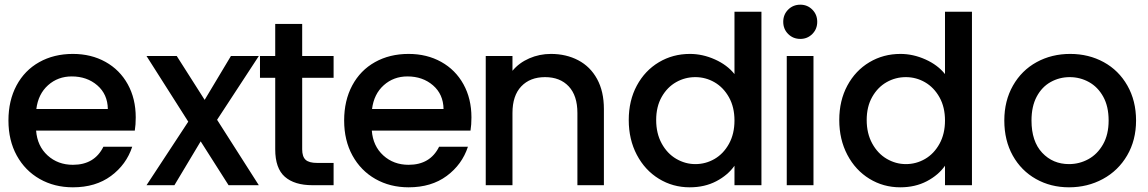

<svg xmlns="http://www.w3.org/2000/svg" viewBox="-20 -790 4899 819"><path d="M555 -233H134Q139 -167 183 -127Q227 -87 291 -87Q383 -87 421 -164H544Q519 -88 453.5 -39.5Q388 9 291 9Q212 9 149.5 -26.5Q87 -62 51.5 -126.5Q16 -191 16 -276Q16 -361 50.5 -425.5Q85 -490 147.5 -525Q210 -560 291 -560Q369 -560 430 -526Q491 -492 525 -430.5Q559 -369 559 -289Q559 -258 555 -233ZM440 -325Q439 -388 395 -426Q351 -464 286 -464Q227 -464 185 -426.5Q143 -389 135 -325Z M906 -279 1084 0H955L836 -187L724 0H605L783 -271L605 -551H734L853 -364L965 -551H1084Z M1269 -458V-153Q1269 -122 1283.5 -108.5Q1298 -95 1333 -95H1403V0H1313Q1236 0 1195 -36Q1154 -72 1154 -153V-458H1089V-551H1154V-688H1269V-551H1403V-458Z M1987 -233H1566Q1571 -167 1615 -127Q1659 -87 1723 -87Q1815 -87 1853 -164H1976Q1951 -88 1885.5 -39.5Q1820 9 1723 9Q1644 9 1581.5 -26.5Q1519 -62 1483.5 -126.5Q1448 -191 1448 -276Q1448 -361 1482.5 -425.5Q1517 -490 1579.5 -525Q1642 -560 1723 -560Q1801 -560 1862 -526Q1923 -492 1957 -430.5Q1991 -369 1991 -289Q1991 -258 1987 -233ZM1872 -325Q1871 -388 1827 -426Q1783 -464 1718 -464Q1659 -464 1617 -426.5Q1575 -389 1567 -325Z M2556 -325V0H2443V-308Q2443 -382 2406 -421.5Q2369 -461 2305 -461Q2241 -461 2203.5 -421.5Q2166 -382 2166 -308V0H2052V-551H2166V-488Q2194 -522 2237.5 -541Q2281 -560 2330 -560Q2395 -560 2446.5 -533Q2498 -506 2527 -453Q2556 -400 2556 -325Z M2923 -560Q2977 -560 3029.5 -536.5Q3082 -513 3113 -474V-740H3228V0H3113V-83Q3085 -43 3035.5 -17Q2986 9 2922 9Q2850 9 2790.5 -27.5Q2731 -64 2696.5 -129.5Q2662 -195 2662 -278Q2662 -361 2696.5 -425Q2731 -489 2790.5 -524.5Q2850 -560 2923 -560ZM2946 -461Q2902 -461 2864 -439.5Q2826 -418 2802.5 -376.5Q2779 -335 2779 -278Q2779 -221 2802.5 -178Q2826 -135 2864.5 -112.5Q2903 -90 2946 -90Q2990 -90 3028 -112Q3066 -134 3089.5 -176.5Q3113 -219 3113 -276Q3113 -333 3089.5 -375Q3066 -417 3028 -439Q2990 -461 2946 -461Z M3321 -697Q3321 -728 3342 -749Q3363 -770 3394 -770Q3424 -770 3445 -749Q3466 -728 3466 -697Q3466 -666 3445 -645Q3424 -624 3394 -624Q3363 -624 3342 -645Q3321 -666 3321 -697ZM3450 -551V0H3336V-551Z M3821 -560Q3875 -560 3927.5 -536.5Q3980 -513 4011 -474V-740H4126V0H4011V-83Q3983 -43 3933.5 -17Q3884 9 3820 9Q3748 9 3688.5 -27.5Q3629 -64 3594.5 -129.5Q3560 -195 3560 -278Q3560 -361 3594.5 -425Q3629 -489 3688.5 -524.5Q3748 -560 3821 -560ZM3844 -461Q3800 -461 3762 -439.5Q3724 -418 3700.5 -376.5Q3677 -335 3677 -278Q3677 -221 3700.5 -178Q3724 -135 3762.5 -112.5Q3801 -90 3844 -90Q3888 -90 3926 -112Q3964 -134 3987.5 -176.5Q4011 -219 4011 -276Q4011 -333 3987.5 -375Q3964 -417 3926 -439Q3888 -461 3844 -461Z M4264 -276Q4264 -360 4301 -425Q4338 -490 4402 -525Q4466 -560 4545 -560Q4624 -560 4688 -525Q4752 -490 4789 -425Q4826 -360 4826 -276Q4826 -192 4788 -127Q4750 -62 4684.5 -26.5Q4619 9 4540 9Q4462 9 4399 -26.5Q4336 -62 4300 -126.5Q4264 -191 4264 -276ZM4709 -276Q4709 -336 4686 -377.5Q4663 -419 4625 -440Q4587 -461 4543 -461Q4499 -461 4461.5 -440Q4424 -419 4402 -377.5Q4380 -336 4380 -276Q4380 -187 4425.5 -138.5Q4471 -90 4540 -90Q4584 -90 4622.5 -111Q4661 -132 4685 -174Q4709 -216 4709 -276Z"/></svg>

Font: Poppins Medium A&M
Style: Regular
Weight: 500
Designer: Ninad Kale (Devanagari), Jonny Pinhorn (Latin)
Foundry: Indian Type Foundry
Version: 4.004